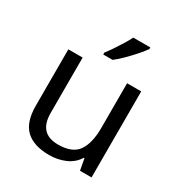

<svg xmlns="http://www.w3.org/2000/svg" viewBox="-180 -896 978 1036"><g transform="rotate(30 309.0 -378.0)"><path d="M533 -536V0H461L448 -71H444Q418 -29 372 -9.5Q326 10 274 10Q177 10 128 -36.5Q79 -83 79 -185V-536H168V-191Q168 -63 287 -63Q376 -63 410.5 -113Q445 -163 445 -257V-536ZM457 -756Q445 -738 420 -709.5Q395 -681 366.5 -652.5Q338 -624 314 -606H256V-618Q271 -637 288.5 -663Q306 -689 323 -716.5Q340 -744 351 -766H457Z"/></g></svg>

Font: Noto Sans Old North Arabian
Style: Regular
Weight: 400
Designer: Monotype Design Team
Foundry: Monotype Imaging Inc.
Version: Version 2.001; ttfautohint (v1.8.4.7-5d5b)